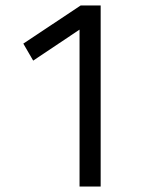

<svg xmlns="http://www.w3.org/2000/svg" viewBox="-20 -680 570 700"><path d="M65 -521 274 -660H347V0H270V-572L101 -459Z"/></svg>

Font: TitilliumText22L Rg
Style: Regular
Weight: 400
Designer: Campivisivi
Foundry: Campivisivi
Version: 1.000